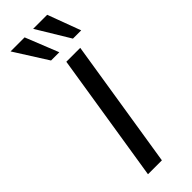

<svg xmlns="http://www.w3.org/2000/svg" viewBox="-308 -966 986 986"><g transform="rotate(-45 185.0 -472.5)"><path d="M90 0 202 -705H303L191 0ZM310 -765 201 -945H303L370 -765ZM151 -765 37 -945H139L211 -765Z"/></g></svg>

Font: Nunito Sans 7pt Expanded
Style: Italic
Weight: 400
Width: 7
Italic angle: -9°
Designer: Vernon Adams
Foundry: Vernon Adams
Version: Version 3.101;gftools[0.9.27]